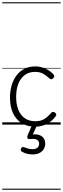

<svg xmlns="http://www.w3.org/2000/svg" viewBox="-20 -1111 561 1712"><path d="M295 19Q226 19 175.5 -11.5Q125 -42 97 -100Q69 -158 69 -241Q69 -302 84.5 -352.5Q100 -403 129 -440.5Q158 -478 200 -498.5Q242 -519 295 -519Q341 -519 385.5 -499Q430 -479 459 -445Q465 -437 464 -429.5Q463 -422 454 -413Q445 -404 437.5 -404Q430 -404 423 -410Q394 -437 365 -453.5Q336 -470 291 -470Q254 -470 223 -455Q192 -440 169.5 -410.5Q147 -381 135.5 -339.5Q124 -298 124 -245Q124 -182 143 -133.5Q162 -85 200 -57.5Q238 -30 296 -30Q326 -30 350 -38Q374 -46 395 -63.5Q416 -81 439 -107Q446 -114 454 -113.5Q462 -113 470 -107Q478 -101 481 -93.5Q484 -86 479 -79Q456 -45 425 -23Q394 -1 360 9Q326 19 295 19ZM270 266Q253 266 226 261Q199 256 175 241Q167 235 165.5 227.5Q164 220 169 211Q174 203 180 200.5Q186 198 195 202Q210 208 229 213.5Q248 219 268 219Q298 219 313.5 206.5Q329 194 329 170Q329 147 310 135.5Q291 124 249 129Q240 130 235 128.5Q230 127 226 122Q222 115 222.5 109Q223 103 227 94L269 -4H314L264 108L248 94Q285 83 315.5 89Q346 95 364.5 115Q383 135 383 170Q383 199 369 220.5Q355 242 330 254Q305 266 270 266ZM0 571H521V581H0ZM0 -20H521V0H0ZM0 -505H521V-500H0ZM0 -1091H521V-1081H0Z"/></svg>

Font: Playwrite PT Guides
Style: Regular
Weight: 400
Designer: Veronika Burian, José Scaglione
Foundry: TypeTogether
Version: Version 1.003